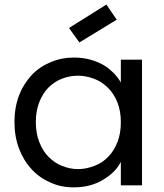

<svg xmlns="http://www.w3.org/2000/svg" viewBox="-20 -808 716 837"><path d="M43 -275.9Q43 -338.9 63 -392.1Q81.5 -440.9 118.2 -481Q153.3 -517.6 201.2 -537.1Q248 -557.1 303.2 -557.1Q340.8 -557.1 374 -547.9Q405.8 -539.1 432.1 -523.9Q452.6 -512.2 476.1 -488.8Q494.6 -470.2 506.8 -448.2V-547.9H599.1V0H506.8V-102.1Q494.6 -78.6 476.1 -60.1Q455.1 -39.1 430.2 -24.9Q407.2 -9.8 372.1 0Q338.9 8.8 301.8 8.8Q245.6 8.8 200.2 -12.2Q152.3 -32.7 118.2 -69.8Q82 -108.9 63 -160.2Q43 -213.4 43 -275.9ZM136.2 -275.9Q136.2 -227.1 150.9 -189.9Q166 -149.9 190.9 -125Q219.2 -96.7 250 -85Q285.2 -70.8 320.8 -70.8Q355 -70.8 392.1 -85Q426.8 -98.1 452.1 -125Q476.6 -149.4 492.2 -189Q506.8 -226.6 506.8 -274.9Q506.8 -323.2 492.2 -360.8Q477.5 -398.4 452.1 -423.8Q424.3 -451.7 392.1 -463.9Q355 -478 320.8 -478Q283.2 -478 250 -464.8Q217.8 -452.6 190.9 -425.8Q166.5 -401.4 150.9 -361.8Q136.2 -324.2 136.2 -275.9ZM280.8 -686 443.8 -788.1 488.8 -722.2 326.2 -623Z"/></svg>

Font: PoppinsZ
Style: Regular
Weight: 400
Designer: Ninad Kale (Devanagari), Jonny Pinhorn (Latin)
Foundry: Indian Type Foundry
Version: Version 3.002;FEAKit 1.0